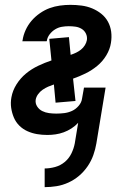

<svg xmlns="http://www.w3.org/2000/svg" viewBox="-20 -548 540 791"><path d="M164 223V146Q185 146 207 140Q229 134 246.5 119.5Q264 105 274 84.5Q284 64 288 43L302 -42Q290 -29 274.5 -19Q259 -9 242.5 -3Q226 3 209 5.5Q192 8 175 8Q153 8 132.5 4.5Q112 1 93 -7.5Q74 -16 59.5 -30.5Q45 -45 37 -64Q29 -83 26 -104Q23 -125 27 -147Q32 -175 48 -200.5Q64 -226 87 -245Q110 -264 137.5 -277Q165 -290 192 -299L183 -388L264 -395L271 -322Q283 -326 293.5 -331Q304 -336 313.5 -343.5Q323 -351 329.5 -361.5Q336 -372 338 -383Q340 -397 334 -409.5Q328 -422 316.5 -429Q305 -436 291.5 -438Q278 -440 263 -440Q249 -440 234.5 -437.5Q220 -435 207 -427Q194 -419 184.5 -406.5Q175 -394 173 -380L172 -378H72L73 -382Q76 -403 85.5 -424Q95 -445 110 -462.5Q125 -480 144.5 -493.5Q164 -507 184.5 -514.5Q205 -522 227 -525Q249 -528 270 -528Q293 -528 316 -525Q339 -522 359.5 -513.5Q380 -505 397 -491.5Q414 -478 424.5 -459Q435 -440 438 -417.5Q441 -395 437 -371Q433 -345 418 -320Q403 -295 380.5 -276.5Q358 -258 332.5 -245.5Q307 -233 281 -224L291 -132L209 -125L202 -200Q190 -196 178.5 -191Q167 -186 156 -178.5Q145 -171 137 -160Q129 -149 127 -137Q125 -122 133 -109.5Q141 -97 154 -90.5Q167 -84 182 -82Q197 -80 212 -80Q228 -80 244.5 -82Q261 -84 276.5 -91Q292 -98 304 -112Q316 -126 318 -142L326 -187H415L377 43Q373 67 364.5 91Q356 115 341 137Q326 159 306 176Q286 193 262 204Q238 215 213 219Q188 223 164 223Z"/></svg>

Font: Iosevka Semibold
Style: Italic
Weight: 600
Italic angle: -9°
Monospace: yes
Designer: Belleve Invis
Foundry: Belleve Invis
Version: Version 32.5.0; ttfautohint (v1.8.4)